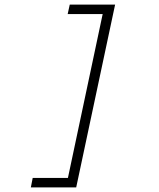

<svg xmlns="http://www.w3.org/2000/svg" viewBox="-20 -718 690 834"><path d="M114 96 122 55H275L426 -657H274L283 -698H480L311 96Z"/></svg>

Font: Azeret Mono Thin
Style: Italic
Weight: 100
Italic angle: -12°
Designer: Martin Vácha
Foundry: Displaay
Version: Version 1.000; Glyphs 3.0.3, build 3074